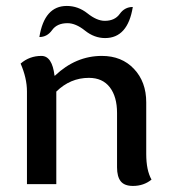

<svg xmlns="http://www.w3.org/2000/svg" viewBox="-20 -610 568 636"><path d="M420.4 5.9Q392.1 5.9 379.9 -9.5Q367.7 -24.9 367.7 -55.7V-235.8Q367.7 -289.6 343.8 -320.8Q319.8 -352.1 274.4 -352.1Q212.9 -352.1 166.5 -306.6V0H69.3V-307.1Q69.3 -351.1 48.3 -399.4Q77.6 -424.8 117.2 -424.8Q152.8 -424.8 160.6 -359.4H162.1Q231 -424.8 317.4 -424.8Q383.3 -424.8 423.8 -381.8Q464.4 -338.9 464.4 -271V-100.1Q464.4 -45.9 481.9 -15.1Q456.1 5.9 420.4 5.9ZM328.1 -483.9Q292.5 -483.9 261.7 -508.5Q231 -533.2 203.6 -533.2Q168.9 -533.2 152.6 -510.3Q136.2 -487.3 110.4 -487.3Q127 -590.3 201.2 -590.3Q238.8 -590.3 269.8 -565.7Q300.8 -541 327.1 -541Q360.4 -541 376.7 -564Q393.1 -586.9 419.9 -586.9Q403.3 -483.9 328.1 -483.9Z"/></svg>

Font: Bainsley
Style: Regular
Weight: 400
Designer: Paul James MIller
Foundry: High-Logic / Made with FontCreator
Version: Version 1.411;March 28, 2021;FontCreator 13.0.0.2683 64-bit